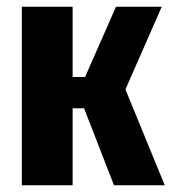

<svg xmlns="http://www.w3.org/2000/svg" viewBox="-20 -551 510 571"><path d="M461 -531 353 -285 470 0H319L230 -229H196V0H45V-531H196V-322H233L325 -531Z"/></svg>

Font: Fira Sans Extra Condensed
Style: Bold
Weight: 700
Width: 1
Designer: Carrois Corporate & Edenspiekermann AG
Foundry: Carrois Corporate GbR & Edenspiekermann AG
Version: Version 4.203